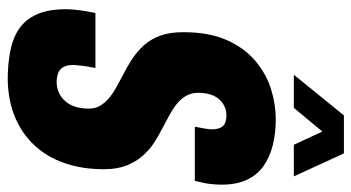

<svg xmlns="http://www.w3.org/2000/svg" viewBox="-232 -690 933 510"><g transform="rotate(90 235.0 -434.5)"><path d="M191 12Q151 12 116.5 5.5Q82 -1 57 -17.5Q32 -34 18 -64.5Q4 -95 4 -142Q4 -158 6.5 -177.5Q9 -197 14 -221H160Q155 -195 154 -183.5Q153 -172 152 -164Q152 -146 157.5 -136Q163 -126 173.5 -122Q184 -118 198 -118Q212 -118 224.5 -123.5Q237 -129 247 -139.5Q257 -150 262.5 -166Q268 -182 268 -204Q268 -221 260 -234Q252 -247 239.5 -257.5Q227 -268 210.5 -277Q194 -286 177 -295Q157 -305 137 -318Q117 -331 100.5 -349Q84 -367 74.5 -392.5Q65 -418 65 -454Q65 -523 86 -570Q107 -617 141.5 -646Q176 -675 216.5 -687.5Q257 -700 296 -700Q334 -700 365.5 -692Q397 -684 420.5 -667.5Q444 -651 457 -623.5Q470 -596 470 -556Q470 -545 468.5 -529Q467 -513 460 -485H316Q320 -504 321.5 -514Q323 -524 323 -531Q323 -550 314.5 -559.5Q306 -569 285 -569Q270 -569 256 -560.5Q242 -552 234 -535.5Q226 -519 226 -494Q226 -476 234 -462Q242 -448 255 -437.5Q268 -427 284.5 -418Q301 -409 318 -400Q338 -390 357.5 -377.5Q377 -365 393 -347Q409 -329 419 -304Q429 -279 429 -244Q429 -186 413 -139.5Q397 -93 366 -59.5Q335 -26 291 -7.5Q247 11 191 12ZM178 -748 286 -881H387L448 -748H364L315 -854H354L266 -748Z"/></g></svg>

Font: Archivo ExtraCondensed ExtraBold
Style: Italic
Weight: 800
Width: 2
Italic angle: -10°
Designer: Hector Gatti
Foundry: Omnibus-Type
Version: Version 2.001